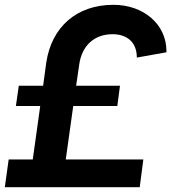

<svg xmlns="http://www.w3.org/2000/svg" viewBox="-21 -777 711 797"><path d="M559 0 574 -115H252L283 -337H466L477 -421H295L308 -510C319 -587 370 -635 446 -635C505 -635 547 -603 547 -538L670 -560C670 -561 670 -563 670 -564C670 -677 574 -757 450 -757C296 -757 193 -664 171 -517L158 -421H57L45 -337H146L115 -115H15L-1 0Z"/></svg>

Font: Plus Jakarta Sans
Style: Bold Italic
Weight: 700
Italic angle: -8°
Designer: Gumpita Rahayu
Foundry: Tokotype
Version: Version 2.071;gftools[0.9.30]